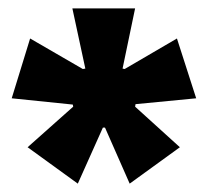

<svg xmlns="http://www.w3.org/2000/svg" viewBox="-20 -726 497 459"><path d="M166 -287 46 -374 155 -471 154 -476 8 -491 52 -634 178 -561 184 -562 153 -706H303L273 -562L278 -561L403 -634L449 -491L304 -477L303 -471L410 -374L290 -287L231 -421H226Z"/></svg>

Font: Bricolage Grotesque 36pt ExtraBold
Style: Regular
Weight: 800
Designer: Mathieu Triay
Foundry: Atelier Triay
Version: Version 1.000;gftools[0.9.30]